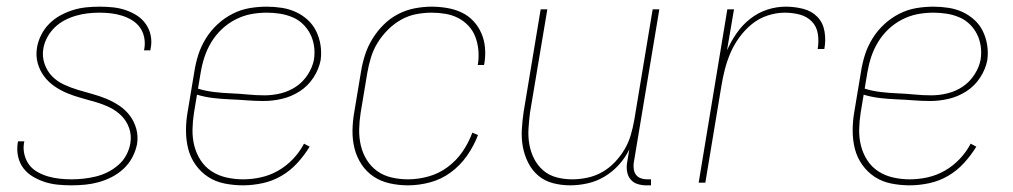

<svg xmlns="http://www.w3.org/2000/svg" viewBox="-20 -548 3040 576"><path d="M194 8Q174 8 153.5 6Q133 4 114.5 -2Q96 -8 79 -18Q62 -28 50.5 -43Q39 -58 34.5 -77.5Q30 -97 33 -118L34 -124H53L52 -119Q49 -101 53.5 -83.5Q58 -66 68 -53Q78 -40 93.5 -31.5Q109 -23 125 -18.5Q141 -14 158.5 -12Q176 -10 195 -10Q212 -10 230.5 -12Q249 -14 267.5 -18.5Q286 -23 303 -31.5Q320 -40 335 -53Q350 -66 359 -83Q368 -100 371 -118Q375 -142 367.5 -163.5Q360 -185 344.5 -200.5Q329 -216 309.5 -225.5Q290 -235 268 -241.5Q246 -248 224 -254Q202 -260 181.5 -268.5Q161 -277 143 -289.5Q125 -302 112 -319.5Q99 -337 93 -359Q87 -381 91 -405Q94 -424 103.5 -443Q113 -462 128 -477Q143 -492 161.5 -502Q180 -512 199.5 -518Q219 -524 239 -526Q259 -528 279 -528Q299 -528 318.5 -526Q338 -524 356 -518Q374 -512 390 -502Q406 -492 417 -476.5Q428 -461 432 -442Q436 -423 432 -403L431 -397H412L413 -402Q416 -419 412.5 -436Q409 -453 399.5 -466Q390 -479 376 -487.5Q362 -496 346 -501Q330 -506 313 -508Q296 -510 278 -510Q261 -510 243.5 -508Q226 -506 208.5 -501Q191 -496 174.5 -487.5Q158 -479 144.5 -466Q131 -453 122 -436.5Q113 -420 110 -402Q106 -379 113.5 -357Q121 -335 136 -319.5Q151 -304 171.5 -294.5Q192 -285 213.5 -278.5Q235 -272 257 -266Q279 -260 299.5 -251.5Q320 -243 338.5 -230.5Q357 -218 370 -200.5Q383 -183 389 -161Q395 -139 391 -115Q387 -95 377 -76Q367 -57 351 -42Q335 -27 315.5 -17Q296 -7 276 -1.5Q256 4 235.5 6Q215 8 194 8Z M709 8Q681 8 653.5 2.5Q626 -3 604 -17.5Q582 -32 566.5 -54Q551 -76 544.5 -102Q538 -128 538 -156.5Q538 -185 543 -213L563 -333Q567 -359 575 -384Q583 -409 597.5 -432.5Q612 -456 632.5 -475Q653 -494 677.5 -506.5Q702 -519 728 -523.5Q754 -528 780 -528Q803 -528 825.5 -524.5Q848 -521 867.5 -512Q887 -503 903 -488.5Q919 -474 928.5 -454.5Q938 -435 941.5 -413Q945 -391 942 -368Q937 -341 920.5 -315.5Q904 -290 879 -274Q854 -258 826 -251.5Q798 -245 771 -245Q746 -245 720.5 -247Q695 -249 669.5 -250Q644 -251 619 -254Q594 -257 571 -264L562 -210Q558 -185 557.5 -159.5Q557 -134 563 -110.5Q569 -87 582 -67Q595 -47 615 -34Q635 -21 659.5 -15.5Q684 -10 709 -10Q736 -10 763 -16Q790 -22 814.5 -36Q839 -50 859 -71Q879 -92 892 -117L909 -108Q893 -82 872 -59Q851 -36 824.5 -20.5Q798 -5 768 1.5Q738 8 709 8ZM774 -262Q798 -262 822.5 -268Q847 -274 868 -288Q889 -302 903.5 -324.5Q918 -347 922 -370Q925 -391 922 -410.5Q919 -430 910.5 -446.5Q902 -463 888.5 -476Q875 -489 857 -496.5Q839 -504 819.5 -507Q800 -510 780 -510Q756 -510 732.5 -505.5Q709 -501 686.5 -489.5Q664 -478 645.5 -460.5Q627 -443 614 -421.5Q601 -400 593.5 -377Q586 -354 582 -330L574 -282Q597 -275 622 -272Q647 -269 672.5 -268Q698 -267 723 -264.5Q748 -262 774 -262Z M1204 8Q1176 8 1149 2Q1122 -4 1100.5 -18.5Q1079 -33 1064.5 -55Q1050 -77 1043.5 -103Q1037 -129 1037.5 -157Q1038 -185 1043 -213L1063 -333Q1067 -358 1075 -383Q1083 -408 1097 -431Q1111 -454 1130.5 -473.5Q1150 -493 1174 -505.5Q1198 -518 1224 -523Q1250 -528 1275 -528Q1298 -528 1321.5 -524Q1345 -520 1365 -510.5Q1385 -501 1400 -485Q1415 -469 1424 -448.5Q1433 -428 1435 -404.5Q1437 -381 1433 -357L1432 -353H1413L1414 -357Q1417 -378 1415 -398.5Q1413 -419 1406 -437.5Q1399 -456 1385.5 -470.5Q1372 -485 1354.5 -494Q1337 -503 1316.5 -506.5Q1296 -510 1275 -510Q1252 -510 1228.5 -505.5Q1205 -501 1183.5 -489Q1162 -477 1144 -459Q1126 -441 1113 -420Q1100 -399 1093 -376Q1086 -353 1082 -330L1062 -210Q1058 -185 1057.5 -160Q1057 -135 1062.5 -111.5Q1068 -88 1080.5 -68Q1093 -48 1112 -34.5Q1131 -21 1155 -15.5Q1179 -10 1204 -10Q1234 -10 1265 -18.5Q1296 -27 1322.5 -46.5Q1349 -66 1367.5 -93Q1386 -120 1397 -150L1414 -143Q1402 -111 1381.5 -81.5Q1361 -52 1332.5 -31Q1304 -10 1270.5 -1Q1237 8 1204 8Z M1691 8Q1664 8 1639 1.5Q1614 -5 1595 -21Q1576 -37 1564.5 -60Q1553 -83 1548.5 -108Q1544 -133 1545.5 -159.5Q1547 -186 1551 -213L1602 -520H1622L1570 -210Q1567 -186 1565.5 -162Q1564 -138 1568 -115Q1572 -92 1582.5 -71.5Q1593 -51 1610 -36.5Q1627 -22 1649.5 -16Q1672 -10 1697 -10Q1719 -10 1742.5 -15Q1766 -20 1787 -32Q1808 -44 1825 -62Q1842 -80 1854 -100.5Q1866 -121 1872.5 -143.5Q1879 -166 1883 -189L1938 -520H1958L1881 -58Q1880 -49 1881.5 -39.5Q1883 -30 1888.5 -23Q1894 -16 1903 -13Q1912 -10 1921 -10H1933V8H1918Q1905 8 1892.5 4Q1880 0 1872 -9.5Q1864 -19 1861.5 -32Q1859 -45 1861 -58L1868 -100Q1856 -75 1837 -54Q1818 -33 1794 -18.5Q1770 -4 1743 2Q1716 8 1691 8Z M2076 0 2162 -520H2182L2161 -397Q2173 -424 2190 -448.5Q2207 -473 2230.5 -491.5Q2254 -510 2281.5 -519Q2309 -528 2337 -528Q2364 -528 2389.5 -521.5Q2415 -515 2432 -497.5Q2449 -480 2453.5 -454Q2458 -428 2453 -401H2433Q2437 -424 2433.5 -446.5Q2430 -469 2415 -484Q2400 -499 2378.5 -504.5Q2357 -510 2334 -510Q2309 -510 2283 -501.5Q2257 -493 2236 -476Q2215 -459 2198.5 -436.5Q2182 -414 2171.5 -389.5Q2161 -365 2154.5 -339.5Q2148 -314 2144 -289L2096 0Z M2709 8Q2681 8 2653.5 2.5Q2626 -3 2604 -17.5Q2582 -32 2566.5 -54Q2551 -76 2544.5 -102Q2538 -128 2538 -156.5Q2538 -185 2543 -213L2563 -333Q2567 -359 2575 -384Q2583 -409 2597.5 -432.5Q2612 -456 2632.5 -475Q2653 -494 2677.5 -506.5Q2702 -519 2728 -523.5Q2754 -528 2780 -528Q2803 -528 2825.5 -524.5Q2848 -521 2867.5 -512Q2887 -503 2903 -488.5Q2919 -474 2928.5 -454.5Q2938 -435 2941.5 -413Q2945 -391 2942 -368Q2937 -341 2920.5 -315.5Q2904 -290 2879 -274Q2854 -258 2826 -251.5Q2798 -245 2771 -245Q2746 -245 2720.5 -247Q2695 -249 2669.5 -250Q2644 -251 2619 -254Q2594 -257 2571 -264L2562 -210Q2558 -185 2557.5 -159.5Q2557 -134 2563 -110.5Q2569 -87 2582 -67Q2595 -47 2615 -34Q2635 -21 2659.5 -15.5Q2684 -10 2709 -10Q2736 -10 2763 -16Q2790 -22 2814.5 -36Q2839 -50 2859 -71Q2879 -92 2892 -117L2909 -108Q2893 -82 2872 -59Q2851 -36 2824.5 -20.5Q2798 -5 2768 1.5Q2738 8 2709 8ZM2774 -262Q2798 -262 2822.5 -268Q2847 -274 2868 -288Q2889 -302 2903.5 -324.5Q2918 -347 2922 -370Q2925 -391 2922 -410.5Q2919 -430 2910.5 -446.5Q2902 -463 2888.5 -476Q2875 -489 2857 -496.5Q2839 -504 2819.5 -507Q2800 -510 2780 -510Q2756 -510 2732.5 -505.5Q2709 -501 2686.5 -489.5Q2664 -478 2645.5 -460.5Q2627 -443 2614 -421.5Q2601 -400 2593.5 -377Q2586 -354 2582 -330L2574 -282Q2597 -275 2622 -272Q2647 -269 2672.5 -268Q2698 -267 2723 -264.5Q2748 -262 2774 -262Z"/></svg>

Font: Iosevka Curly Thin
Style: Italic
Weight: 100
Italic angle: -9°
Monospace: yes
Designer: Belleve Invis
Foundry: Belleve Invis
Version: Version 22.1.2; ttfautohint (v1.8.4)